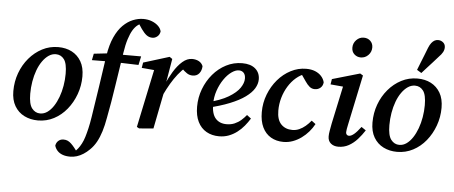

<svg xmlns="http://www.w3.org/2000/svg" viewBox="-60 -924 3115 1316"><g transform="rotate(5 1497.5 -266.0)"><path d="M219 14Q167 14 125 -7Q83 -28 58.5 -69.5Q34 -111 34 -172Q34 -238 55.5 -296.5Q77 -355 115.5 -400.5Q154 -446 205 -472.5Q256 -499 315 -499Q368 -499 408.5 -478Q449 -457 473 -416Q497 -375 497 -313Q497 -249 475.5 -190Q454 -131 416.5 -85Q379 -39 328.5 -12.5Q278 14 219 14ZM230 -35Q257 -35 280 -51.5Q303 -68 321.5 -96Q340 -124 353.5 -160.5Q367 -197 374 -238.5Q381 -280 381 -321Q381 -392 359.5 -420.5Q338 -449 303 -449Q277 -449 254 -433.5Q231 -418 211.5 -390.5Q192 -363 178.5 -326.5Q165 -290 158 -248.5Q151 -207 151 -164Q151 -93 173.5 -64Q196 -35 230 -35Z M461 242Q431 242 409 234Q387 226 373 211Q359 196 353 176Q356 155 370.5 142Q385 129 406 129Q423 129 435.5 135Q448 141 459.5 152Q471 163 483 178L506 208L501 209H490L487 208Q499 196 511 181Q523 166 534 145Q545 124 553 98Q561 72 569 38Q577 4 584 -41Q601 -147 616.5 -253Q632 -359 648 -468Q660 -545 684 -597.5Q708 -650 740 -681.5Q772 -713 808 -727.5Q844 -742 879 -742Q912 -742 938.5 -731.5Q965 -721 982.5 -704Q1000 -687 1004 -667Q1001 -645 985.5 -632Q970 -619 952 -619Q929 -619 911.5 -632Q894 -645 875 -672L845 -717L851 -723H877L880 -717Q860 -708 842.5 -694.5Q825 -681 810.5 -657Q796 -633 783.5 -594Q771 -555 762 -496Q744 -384 727 -268.5Q710 -153 689 -45Q680 7 667 49Q654 91 636 123.5Q618 156 593 180Q573 200 551 214Q529 228 506.5 235Q484 242 461 242ZM552 -430 561 -475 686 -489V-485H886L873 -425L678 -431Z M1057 -234 1043 -297H1059Q1082 -351 1110 -397Q1138 -443 1170 -470.5Q1202 -498 1236 -498Q1262 -498 1282 -487.5Q1302 -477 1311 -455Q1310 -425 1294 -405Q1278 -385 1249 -385Q1227 -385 1209.5 -396.5Q1192 -408 1172 -428L1158 -444L1209 -443L1199 -438Q1170 -413 1145.5 -382Q1121 -351 1099.5 -314.5Q1078 -278 1057 -234ZM899 -1 987 -420 1022 -396 897 -407 903 -444 1081 -499 1100 -486 1072 -321 1075 -310 1056 -218Q1045 -163 1034.5 -109Q1024 -55 1013 0L915 8Z M1465 14Q1416 14 1378 -7.5Q1340 -29 1319 -71.5Q1298 -114 1298 -175Q1298 -239 1320 -297Q1342 -355 1380.5 -400.5Q1419 -446 1470.5 -472.5Q1522 -499 1581 -499Q1639 -499 1671 -471.5Q1703 -444 1703 -398Q1703 -367 1684.5 -336Q1666 -305 1625.5 -275.5Q1585 -246 1520.5 -220Q1456 -194 1363 -172L1361 -210Q1455 -233 1508.5 -265Q1562 -297 1585 -331Q1608 -365 1608 -395Q1608 -421 1595.5 -434.5Q1583 -448 1562 -448Q1539 -448 1511.5 -428.5Q1484 -409 1460 -374Q1436 -339 1421 -295Q1406 -251 1406 -203Q1406 -135 1433.5 -104Q1461 -73 1509 -73Q1540 -73 1564.5 -83.5Q1589 -94 1609 -111.5Q1629 -129 1644 -148L1673 -126Q1657 -100 1636 -74.5Q1615 -49 1588.5 -29Q1562 -9 1531.5 2.5Q1501 14 1465 14Z M1908 14Q1859 14 1821.5 -8Q1784 -30 1763.5 -72.5Q1743 -115 1743 -177Q1743 -241 1765.5 -299Q1788 -357 1826.5 -402Q1865 -447 1915.5 -473Q1966 -499 2021 -499Q2056 -499 2082 -488.5Q2108 -478 2125 -459.5Q2142 -441 2148 -417Q2146 -393 2130 -379Q2114 -365 2091 -365Q2070 -365 2054.5 -378Q2039 -391 2025 -412L1980 -477H2041V-464H2019Q1985 -453 1955 -427.5Q1925 -402 1902.5 -365.5Q1880 -329 1867.5 -286Q1855 -243 1855 -197Q1855 -134 1884.5 -103.5Q1914 -73 1962 -73Q1987 -73 2009.5 -83Q2032 -93 2052 -110Q2072 -127 2089 -148L2117 -127Q2102 -99 2080 -73.5Q2058 -48 2031 -28.5Q2004 -9 1973 2.5Q1942 14 1908 14Z M2214 -51Q2214 -68 2218 -90.5Q2222 -113 2227 -140L2287 -421L2308 -397L2196 -407L2202 -444L2392 -499L2412 -487L2340 -145Q2336 -127 2333.5 -112.5Q2331 -98 2331 -90Q2331 -79 2337 -73Q2343 -67 2352 -67Q2367 -67 2386.5 -83Q2406 -99 2433 -135L2464 -114Q2443 -81 2416.5 -51.5Q2390 -22 2357.5 -4Q2325 14 2286 14Q2254 14 2234 -3Q2214 -20 2214 -51ZM2386 -609Q2360 -609 2341.5 -626Q2323 -643 2323 -671Q2323 -702 2344.5 -724Q2366 -746 2395 -746Q2423 -746 2441 -728.5Q2459 -711 2459 -684Q2459 -653 2437.5 -631Q2416 -609 2386 -609Z M2690 14Q2638 14 2596 -7Q2554 -28 2529.5 -69.5Q2505 -111 2505 -172Q2505 -238 2526.5 -296.5Q2548 -355 2586.5 -400.5Q2625 -446 2676 -472.5Q2727 -499 2786 -499Q2839 -499 2879.5 -478Q2920 -457 2944 -416Q2968 -375 2968 -313Q2968 -249 2946.5 -190Q2925 -131 2887.5 -85Q2850 -39 2799.5 -12.5Q2749 14 2690 14ZM2701 -35Q2728 -35 2751 -51.5Q2774 -68 2792.5 -96Q2811 -124 2824.5 -160.5Q2838 -197 2845 -238.5Q2852 -280 2852 -321Q2852 -392 2830.5 -420.5Q2809 -449 2774 -449Q2748 -449 2725 -433.5Q2702 -418 2682.5 -390.5Q2663 -363 2649.5 -326.5Q2636 -290 2629 -248.5Q2622 -207 2622 -164Q2622 -93 2644.5 -64Q2667 -35 2701 -35ZM2778 -558Q2788 -584 2798.5 -610Q2809 -636 2819.5 -662.5Q2830 -689 2840 -715Q2849 -737 2859 -749.5Q2869 -762 2880 -768Q2891 -774 2904 -774Q2924 -774 2939 -761.5Q2954 -749 2954 -728Q2954 -711 2945.5 -695Q2937 -679 2918 -660Q2900 -639 2881.5 -619Q2863 -599 2845 -579Q2827 -559 2809 -539Z"/></g></svg>

Font: Source Serif 4 18pt SemiBold
Style: Italic
Weight: 600
Italic angle: -12°
Designer: Frank Grießhammer
Foundry: Adobe Systems Incorporated
Version: Version 4.004;hotconv 1.0.116;makeotfexe 2.5.65601